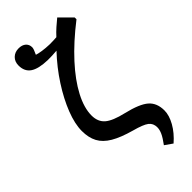

<svg xmlns="http://www.w3.org/2000/svg" viewBox="-324 -846 1120 1120"><g transform="rotate(-45 236.0 -286.0)"><path d="M360 230 313 197Q339 162 349.5 139Q360 116 360 96Q360 63 336.5 45Q313 27 246 9Q167 -13 120.5 -40.5Q74 -68 53.5 -106.5Q33 -145 33 -200Q33 -258 62 -332.5Q91 -407 142 -486Q193 -565 260 -636Q238 -634 221.5 -633.5Q205 -633 185 -633Q111 -635 76.5 -658.5Q42 -682 42 -731Q42 -763 62 -782.5Q82 -802 113 -802Q141 -802 157.5 -788Q174 -774 174 -750Q174 -737 158 -704Q172 -699 199 -695Q226 -691 258 -690Q290 -690 315 -692Q336 -715 357 -733.5Q378 -752 400 -770L472 -698V-683Q366 -601 291 -519Q216 -437 176.5 -361.5Q137 -286 137 -224Q137 -172 170 -143.5Q203 -115 285 -96Q382 -73 420.5 -39.5Q459 -6 459 56Q459 96 433 142.5Q407 189 360 230Z"/></g></svg>

Font: Literata 12pt Medium
Style: Regular
Weight: 500
Designer: Latin by Veronika Burian and Jose Scaglione. Greek by Irene Vlachou. Cyrillic by Vera Evstafieva.
Foundry: TypeTogether
Version: Version 3.002